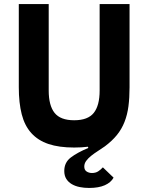

<svg xmlns="http://www.w3.org/2000/svg" viewBox="-20 -718 734 950"><path d="M221 -698V-270Q221 -196 250 -159.5Q279 -123 347 -123Q415 -123 444 -159.5Q473 -196 473 -270V-698H621V-286Q621 -234 615.5 -192Q610 -150 596 -114.5Q582 -79 558.5 -50Q535 -21 499 6Q482 18 464 29.5Q446 41 431 53Q416 65 406.5 78Q397 91 397 106Q397 123 408.5 130.5Q420 138 435 138Q453 138 465.5 130Q478 122 489 110L542 161Q529 185 498.5 198.5Q468 212 421 212Q396 212 374 207.5Q352 203 335 193Q318 183 308 167Q298 151 298 128Q298 86 330 61.5Q362 37 417 14L415 8Q399 10 382.5 11Q366 12 347 12Q272 12 220 -5.5Q168 -23 135 -59.5Q102 -96 87.5 -152.5Q73 -209 73 -286V-698Z"/></svg>

Font: Aneliza ExtraBold
Style: Regular
Weight: 800
Designer: Mike Abbink, Paul van der Laan, Pieter van Rosmalen
Foundry: Bold Monday
Version: Version 3.001;September 8, 2019;FontCreator 11.5.0.2425 64-b